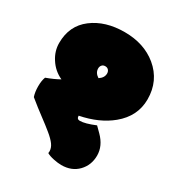

<svg xmlns="http://www.w3.org/2000/svg" viewBox="-165 -768 821 891"><g transform="rotate(30 245.5 -323.0)"><path d="M220.7 -456.1Q220.7 -432.6 244.6 -417.5Q268.6 -433.1 268.6 -456.1Q268.6 -466.8 262.2 -474.1Q255.9 -481.4 244.6 -481.4Q233.4 -481.4 227.1 -474.1Q220.7 -466.8 220.7 -456.1ZM4.9 -468.3Q4.9 -560.5 72.8 -612.1Q140.6 -663.6 244.1 -663.6Q347.7 -663.6 417 -606.9Q491.2 -545.4 491.2 -445.8Q491.2 -355.5 416 -293.5Q352.1 -240.7 252 -220.7Q252 -202.6 268.1 -202.6Q295.9 -202.6 348.6 -224.6L376 -197.3Q418.9 -154.3 418.9 -103Q418.9 -51.8 385.3 -16.8Q351.6 18.1 296.4 18.1Q278.8 18.1 254.9 13.2Q231 8.3 216.8 0Q217.8 -6.8 217.8 -9.3Q217.8 -27.8 205.3 -45.2Q192.9 -62.5 166.7 -84Q140.6 -105.5 106 -131.1Q71.3 -156.7 28.8 -191.4Q21 -214.8 21 -245.1Q21 -275.4 28.8 -295.4Q69.3 -310.1 98.6 -326.7Q55.2 -346.2 29.3 -387.2Q4.9 -424.8 4.9 -468.3Z"/></g></svg>

Font: Modak
Style: Regular
Weight: 400
Version: Version 1.036;PS Version 1.000;hotconv 1.0.79;makeotf.lib2.5